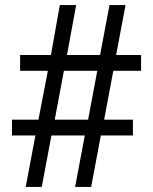

<svg xmlns="http://www.w3.org/2000/svg" viewBox="-20 -734 601 754"><path d="M81 0H144L182 -202H313L275 0H338L376 -202H502V-264H389L425 -456H534V-518H436L473 -714H410L373 -518H243L279 -714H215L180 -518H59V-456H168L131 -264H27V-202H119ZM195 -264 231 -456H362L326 -264Z"/></svg>

Font: Noto Serif Georgian Medium
Style: Regular
Weight: 500
Designer: Monotype Design Team, Akaki Razmadze
Foundry: Google LLC
Version: Version 2.003